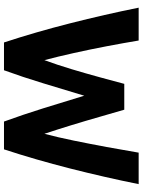

<svg xmlns="http://www.w3.org/2000/svg" viewBox="107 -840 733 988"><g transform="rotate(90 474.0 -346.5)"><path d="M199 0Q146 -161 100.5 -340Q55 -519 20 -693H189Q202 -615 218.5 -528.5Q235 -442 253.5 -359Q272 -276 290 -208Q314 -273 336.5 -348Q359 -423 378.5 -494.5Q398 -566 412 -619H545Q561 -565 581.5 -493Q602 -421 625 -346Q648 -271 669 -208Q687 -276 704 -359Q721 -442 737 -528.5Q753 -615 766 -693H928Q893 -519 847.5 -340Q802 -161 749 0H606Q571 -96 538 -201.5Q505 -307 473 -413Q441 -307 409 -201.5Q377 -96 342 0Z"/></g></svg>

Font: Ubuntu Sans ExtraBold
Style: Regular
Weight: 800
Designer: Dalton Maag Ltd
Foundry: Dalton Maag Ltd
Version: Version 1.006; ttfautohint (v1.8.4.7-5d5b)